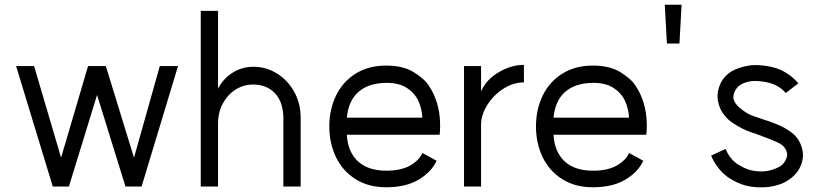

<svg xmlns="http://www.w3.org/2000/svg" viewBox="-20 -788 3463 811"><path d="M578 0H510L390 -387L271 0H203L48 -509H124L238 -122L352 -509H427L546 -122L655 -509H732Z M1048 -431Q1009 -431 975 -409.5Q941 -388 921 -350.5Q901 -313 901 -266V0H828V-742H901V-413Q921 -454 961 -480Q1001 -506 1051 -506Q1103 -506 1148.5 -478.5Q1194 -451 1222 -401.5Q1250 -352 1250 -290V0H1177V-286Q1177 -356 1142 -393.5Q1107 -431 1048 -431Z M1614 -438Q1539 -438 1495.5 -401Q1452 -364 1445 -291H1759H1764Q1762 -330 1746.5 -363Q1731 -396 1698 -417Q1665 -438 1614 -438ZM1837 -219H1445Q1449 -147 1491.5 -107Q1534 -67 1612 -67Q1674 -67 1712.5 -89Q1751 -111 1764 -142L1824 -109Q1803 -62 1749 -29.5Q1695 3 1611 3Q1536 3 1481.5 -31.5Q1427 -66 1399 -124.5Q1371 -183 1371 -254Q1371 -325 1399 -383.5Q1427 -442 1481.5 -476.5Q1536 -511 1611 -511Q1682 -511 1727 -483.5Q1772 -456 1791.5 -426Q1811 -396 1818 -374L1819 -373Q1834 -333 1837.5 -292Q1841 -251 1837 -219Z M2193 -514V-440Q2148 -440 2106 -413Q2064 -386 2038 -344Q2012 -302 2012 -262V0H1940V-509H2012V-402Q2033 -451 2086 -482.5Q2139 -514 2193 -514Z M2487 -438Q2412 -438 2368.5 -401Q2325 -364 2318 -291H2632H2637Q2635 -330 2619.5 -363Q2604 -396 2571 -417Q2538 -438 2487 -438ZM2710 -219H2318Q2322 -147 2364.5 -107Q2407 -67 2485 -67Q2547 -67 2585.5 -89Q2624 -111 2637 -142L2697 -109Q2676 -62 2622 -29.5Q2568 3 2484 3Q2409 3 2354.5 -31.5Q2300 -66 2272 -124.5Q2244 -183 2244 -254Q2244 -325 2272 -383.5Q2300 -442 2354.5 -476.5Q2409 -511 2484 -511Q2555 -511 2600 -483.5Q2645 -456 2664.5 -426Q2684 -396 2691 -374L2692 -373Q2707 -333 2710.5 -292Q2714 -251 2710 -219Z M2850 -604H2797L2788 -768H2859Z M3055 -39Q3026 -61 3008 -87Q2990 -113 2984 -131L3045 -159Q3061 -119 3093 -96Q3123 -77 3147.5 -70Q3172 -63 3205 -64Q3231 -66 3256 -76Q3273 -83 3281.5 -90Q3290 -97 3297 -109Q3307 -127 3304.5 -140.5Q3302 -154 3292 -167Q3284 -178 3259 -189Q3247 -195 3180 -220L3145 -232Q3129 -238 3112.5 -246.5Q3096 -255 3081 -265Q3056 -280 3041 -300Q3019 -325 3012.5 -362.5Q3006 -400 3026 -441Q3048 -479 3087 -495Q3126 -511 3162 -513Q3200 -514 3240.5 -505Q3281 -496 3316 -470Q3338 -453 3352 -436L3299 -395Q3289 -407 3277 -416Q3252 -433 3223.5 -439.5Q3195 -446 3165 -446Q3141 -445 3119.5 -436Q3098 -427 3086 -407Q3076 -387 3078 -373Q3080 -359 3092 -345Q3100 -335 3119 -321Q3144 -303 3165 -297L3200 -285Q3263 -265 3295 -247Q3327 -229 3343 -210Q3363 -187 3370 -151Q3377 -115 3356 -75Q3343 -53 3324.5 -38Q3306 -23 3284 -13Q3266 -6 3245 -1.5Q3224 3 3207 3Q3165 5 3129 -4.5Q3093 -14 3055 -39Z"/></svg>

Font: SUIT Variable
Style: Regular
Weight: 400
Designer: Sunn Youn; Korean Glyphs from Source Han Sans (Sandoll Communications; Soo-young Jang, Joo-yeon Kang)
Foundry: Sunn
Version: Version 1.150;FEAKit 1.0